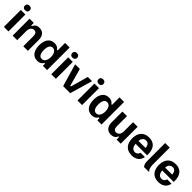

<svg xmlns="http://www.w3.org/2000/svg" viewBox="438 -2345 4011 4011"><g transform="rotate(45 2443.5 -339.5)"><path d="M129.2 -557.5C176.7 -557.5 201.7 -585 201.7 -625C201.7 -665 176.7 -692.5 129.2 -692.5C81.7 -692.5 56.7 -665 56.7 -625C56.7 -585 81.7 -557.5 129.2 -557.5ZM61.7 0H196.7V-500H61.7Z M320 0H455V-270C455 -345 491.7 -402.5 556.7 -402.5C611.7 -402.5 635 -363.3 635 -295V0H770V-317.5C770 -437.5 714.2 -512.5 603.3 -512.5C522.5 -512.5 485 -475 465 -425H445V-500H320Z M1053.3 10C1127.5 10 1170 -22.5 1193.3 -65H1213.3V0H1338.3V-666.7H1203.3V-445H1183.3C1159.2 -485 1118.3 -510 1053.3 -510C920 -510 853.3 -405 853.3 -250.8C853.3 -100 916.7 10 1053.3 10ZM1091.7 -85C1030.8 -85 993.3 -140 993.3 -250C993.3 -360 1030.8 -415 1091.7 -415C1159.2 -415 1203.3 -351.7 1203.3 -250C1203.3 -148.3 1159.2 -85 1091.7 -85Z M1529.2 -557.5C1576.7 -557.5 1601.7 -585 1601.7 -625C1601.7 -665 1576.7 -692.5 1529.2 -692.5C1481.7 -692.5 1456.7 -665 1456.7 -625C1456.7 -585 1481.7 -557.5 1529.2 -557.5ZM1461.7 0H1596.7V-500H1461.7Z M1812.5 0H2020.8L2165 -495V-500H2040.8L1932.5 -110H1912.5L1805 -500H1668.3V-495Z M2304.2 -557.5C2351.7 -557.5 2376.7 -585 2376.7 -625C2376.7 -665 2351.7 -692.5 2304.2 -692.5C2256.7 -692.5 2231.7 -665 2231.7 -625C2231.7 -585 2256.7 -557.5 2304.2 -557.5ZM2236.7 0H2371.7V-500H2236.7Z M2661.7 10C2735.8 10 2778.3 -22.5 2801.7 -65H2821.7V0H2946.7V-666.7H2811.7V-445H2791.7C2767.5 -485 2726.7 -510 2661.7 -510C2528.3 -510 2461.7 -405 2461.7 -250.8C2461.7 -100 2525 10 2661.7 10ZM2700 -85C2639.2 -85 2601.7 -140 2601.7 -250C2601.7 -360 2639.2 -415 2700 -415C2767.5 -415 2811.7 -351.7 2811.7 -250C2811.7 -148.3 2767.5 -85 2700 -85Z M3231.7 12.5C3312.5 12.5 3355 -25 3371.7 -75H3391.7V0H3513.3V-500H3378.3V-230C3378.3 -155 3341.7 -97.5 3275.8 -97.5C3221.7 -97.5 3198.3 -136.7 3198.3 -205V-500H3063.3V-182.5C3063.3 -62.5 3120 12.5 3231.7 12.5Z M3845.8 12.5C3985.8 12.5 4053.3 -68.3 4068.3 -160H3940C3930 -118.3 3898.3 -82.5 3845.8 -82.5C3780 -82.5 3740.8 -134.2 3735 -218.3H4075V-246.7C4075 -420.8 3992.5 -512.5 3844.2 -512.5C3688.3 -512.5 3603.3 -413.3 3603.3 -250.8C3603.3 -88.3 3687.5 12.5 3845.8 12.5ZM3735 -303.3C3743.3 -383.3 3782.5 -422.5 3843.3 -422.5C3905.8 -422.5 3938.3 -379.2 3943.3 -303.3Z M4202.5 0H4346.7V-5C4315.8 -37.5 4295 -79.2 4295 -163.3V-666.7H4160V-149.2C4160 -75.8 4171.7 -35 4202.5 0Z M4632.5 12.5C4772.5 12.5 4840 -68.3 4855 -160H4726.7C4716.7 -118.3 4685 -82.5 4632.5 -82.5C4566.7 -82.5 4527.5 -134.2 4521.7 -218.3H4861.7V-246.7C4861.7 -420.8 4779.2 -512.5 4630.8 -512.5C4475 -512.5 4390 -413.3 4390 -250.8C4390 -88.3 4474.2 12.5 4632.5 12.5ZM4521.7 -303.3C4530 -383.3 4569.2 -422.5 4630 -422.5C4692.5 -422.5 4725 -379.2 4730 -303.3Z"/></g></svg>

Font: Familjen Grotesk GF
Style: Bold
Weight: 700
Designer: Anders Wikstroem, Jonas Baeckman, Matilda Gysing, Kristian Moeller
Foundry: Familjen STHLM AB
Version: Version 2.000; Beta; Release 4; Build 6